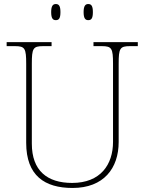

<svg xmlns="http://www.w3.org/2000/svg" viewBox="-20 -923 719 953"><path d="M418 -823C433 -823 441 -831 441 -863C441 -894 433 -903 418 -903C404 -903 395 -894 395 -863C395 -831 404 -823 418 -823ZM257 -823C272 -823 280 -831 280 -863C280 -894 272 -903 257 -903C243 -903 234 -894 234 -863C234 -831 243 -823 257 -823ZM340 10C495 10 569 -88 569 -218V-606C569 -683 575 -694 625 -694H664V-714H444V-694H485C535 -694 541 -683 541 -606V-219C541 -106 479 -15 338 -15C214 -15 138 -76 138 -210V-606C138 -683 144 -694 194 -694H236V-714H13V-694H54C104 -694 110 -683 110 -606V-214C110 -51 202 10 340 10Z"/></svg>

Font: Noto Serif Sinhala Thin
Style: Regular
Weight: 100
Designer: Jelle Bosma - Monotype Design Team
Foundry: Monotype Imaging Inc.
Version: Version 2.007